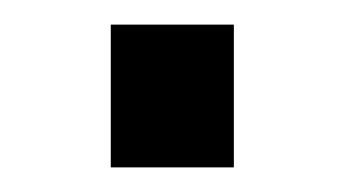

<svg xmlns="http://www.w3.org/2000/svg" viewBox="-20 -136 280 156"><path d="M70 -116H170V0H70Z"/></svg>

Font: HK Grotesk
Style: Regular
Weight: 400
Designer: Alfredo Marco Pradil
Foundry: Hanken Design Co.
Version: Version 3.001